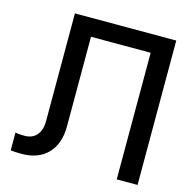

<svg xmlns="http://www.w3.org/2000/svg" viewBox="-105 -815 898 917"><g transform="rotate(15 344.0 -357.0)"><path d="M655 0H552V-626H257V-183Q257 -97 210.5 -48.5Q164 0 81 0Q47 0 27 -3V-91Q43 -87 72 -87Q111 -87 132.5 -112Q154 -137 154 -182V-714H655Z"/></g></svg>

Font: Non Bureau
Style: Regular
Weight: 400
Designer: Jona Saucedo
Foundry: Non Foundry
Version: Version 1.000; ttfautohint (v1.8.4)